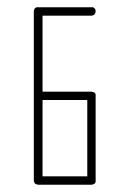

<svg xmlns="http://www.w3.org/2000/svg" viewBox="-20 -752 353 528"><path d="M84 -732H233Q234 -732 235.5 -732Q237 -732 240 -729Q243 -726 243 -721Q243 -716 240.5 -713Q238 -710 236 -710L233 -709H97V-500H232H233Q233 -499 235 -499Q238 -499 240 -497L241 -496Q243 -494 243 -492V-489V-488V-255V-252Q243 -250 241 -248L240 -247Q238 -245 235 -245L233 -244H84Q83 -245 81 -245Q79 -245 77 -247H76V-248Q74 -250 74 -252L73 -255V-487V-488V-721V-722Q74 -723 74 -725Q74 -727 76 -729L77 -730Q79 -732 81 -732ZM97 -477V-267H220V-477Z"/></svg>

Font: Sticks
Style: Regular
Weight: 400
Version: Version 1.1